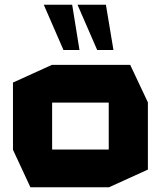

<svg xmlns="http://www.w3.org/2000/svg" viewBox="-20 -794 682 814"><path d="M201 -359V-519H532L607 -360V-359ZM109 0 35 -159V-160H441V0ZM35 -160V-444L200 -519H201V-160ZM441 0V-359H607V-75L442 0ZM392 -582 309 -773V-774H429L461 -582ZM249 -582 166 -773V-774H286L317 -582Z"/></svg>

Font: Foldit
Style: Bold
Weight: 700
Version: Version 1.003